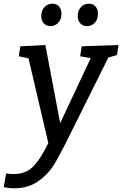

<svg xmlns="http://www.w3.org/2000/svg" viewBox="-74 -777 660 1037"><path d="M566 -534 558 -480 511 -466 279 0Q242 74 212.5 120.5Q183 167 130 203.5Q77 240 2 240Q-24 240 -54 234L-41 160Q-19 163 0 163Q63 163 102.5 125Q142 87 187 -4L80 -462L27 -473L36 -527L171 -534L251 -112L416 -463L359 -473L367 -527ZM149 -691Q149 -720 166 -738.5Q183 -757 209 -757Q232 -757 245 -742Q258 -727 258 -702Q258 -673 241 -654.5Q224 -636 198 -636Q176 -636 162.5 -651Q149 -666 149 -691ZM346 -691Q346 -720 363 -738.5Q380 -757 406 -757Q429 -757 442 -742Q455 -727 455 -702Q455 -673 438.5 -654.5Q422 -636 396 -636Q373 -636 359.5 -651Q346 -666 346 -691Z"/></svg>

Font: Bitter Pro Medium
Style: Italic
Weight: 500
Italic angle: -9°
Designer: Sol Matas, and Bitter project Authors
Foundry: Sol Matas
Version: Version 1.010